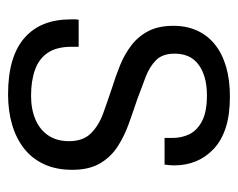

<svg xmlns="http://www.w3.org/2000/svg" viewBox="-77 -501 590 476"><g transform="rotate(90 218.0 -263.0)"><path d="M214 12Q166 12 131 1.5Q96 -9 73 -29.5Q50 -50 39 -78.5Q28 -107 28 -144Q28 -149 28 -154Q28 -159 29 -163H96Q96 -158 96 -153.5Q96 -149 96 -145Q96 -109 110.5 -87Q125 -65 152.5 -55Q180 -45 217 -45Q251 -45 276.5 -56Q302 -67 316 -88Q330 -109 330 -139Q330 -174 310.5 -193.5Q291 -213 260.5 -224Q230 -235 197 -246Q168 -255 141 -266Q114 -277 92 -294Q70 -311 57 -336Q44 -361 44 -398Q44 -431 56 -457Q68 -483 90.5 -501Q113 -519 145.5 -528.5Q178 -538 219 -538Q265 -538 297 -527.5Q329 -517 349.5 -497.5Q370 -478 380 -453.5Q390 -429 390 -400Q390 -395 389.5 -388.5Q389 -382 388 -376H322V-395Q322 -419 312.5 -438Q303 -457 280 -469Q257 -481 217 -481Q190 -481 170.5 -475Q151 -469 138 -458.5Q125 -448 119 -433.5Q113 -419 113 -401Q113 -371 129 -355Q145 -339 171 -329Q197 -319 227 -308Q257 -298 287.5 -287Q318 -276 343.5 -259.5Q369 -243 385 -216Q401 -189 401 -147Q401 -107 387 -77Q373 -47 348 -27.5Q323 -8 289 2Q255 12 214 12Z"/></g></svg>

Font: Archivo SemiCondensed Light
Style: Regular
Weight: 300
Width: 4
Designer: Hector Gatti
Foundry: Omnibus-Type
Version: Version 2.001